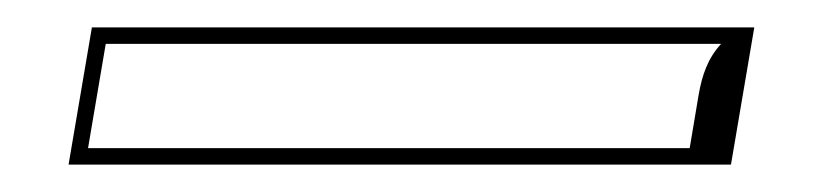

<svg xmlns="http://www.w3.org/2000/svg" viewBox="-20 80 600 140"><path d="M513 200 530 100H47L30 200ZM482.9 188H44.2L57.1 112H505.8C496.1 122.5 491.9 134.8 489.4 149.3Z"/></svg>

Font: Sortefax
Style: Medium
Weight: 500
Designer: gluk
Foundry: gluk
Version: Version 0.261